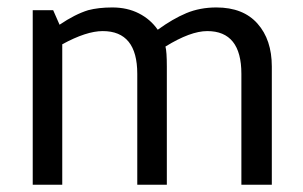

<svg xmlns="http://www.w3.org/2000/svg" viewBox="-20 -508 832 528"><path d="M550 -422.5Q503.8 -422.5 435 -380Q438.8 -366.2 438.8 -325V0H357.5V-305Q357.5 -422.5 262.5 -422.5Q217.5 -422.5 151.2 -386.2V0H70V-480H126.2L143.8 -440Q186.2 -468.8 222.5 -480Q251.2 -487.5 288.8 -487.5Q330 -487.5 361.9 -471.2Q393.8 -455 413.8 -426.2Q455 -456.2 492.5 -471.9Q530 -487.5 575 -487.5Q648.8 -487.5 688.1 -443.1Q727.5 -398.8 727.5 -325V0H643.8V-305Q643.8 -422.5 550 -422.5Z"/></svg>

Font: Cambay
Style: Regular
Weight: 400
Designer: Pooja Saxena
Foundry: Pooja Saxena
Version: Version 1.181;PS 001.181;hotconv 1.0.70;makeotf.lib2.5.58329